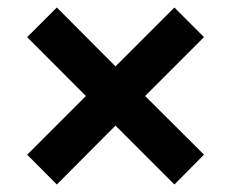

<svg xmlns="http://www.w3.org/2000/svg" viewBox="-20 -558 616 512"><path d="M131.5 -66 52.5 -145.5 209 -302 182.5 -328.5 52.5 -459 131.5 -538 288 -381 445 -538 524 -459 393.5 -328.5 367 -302 524 -145.5 445 -66 288 -223 262 -197Z"/></svg>

Font: Commissioner SemiBold
Style: Regular
Weight: 600
Designer: Kostas Bartsokas
Foundry: Kostas Bartsokas
Version: Version 1.000; ttfautohint (v1.8.3)